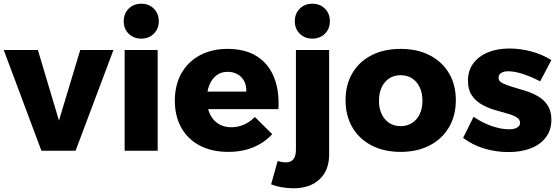

<svg xmlns="http://www.w3.org/2000/svg" viewBox="-25 -808 3003 1029"><path d="M-5 -540H178L291 -162L405 -540H583L380 0H197Z M643 -540H820V0H643ZM732 -788Q773 -788 799.5 -761.5Q826 -735 826 -694Q826 -654 799.5 -627.5Q773 -601 732 -601Q691 -601 664.5 -627.5Q638 -654 638 -694Q638 -735 664.5 -761.5Q691 -788 732 -788Z M1295 -317Q1296 -350 1283.5 -373.5Q1271 -397 1248 -410Q1225 -423 1195 -423Q1160 -423 1135.5 -404.5Q1111 -386 1097.5 -353.5Q1084 -321 1084 -278Q1084 -231 1100 -197Q1116 -163 1145.5 -144.5Q1175 -126 1214 -126Q1286 -126 1341 -181L1434 -89Q1393 -44 1333.5 -19Q1274 6 1198 6Q1110 6 1045.5 -28Q981 -62 946.5 -124Q912 -186 912 -268Q912 -352 947 -414.5Q982 -477 1046 -511.5Q1110 -546 1194 -546Q1289 -546 1351.5 -506.5Q1414 -467 1443.5 -394Q1473 -321 1467 -223H1059V-317Z M1463 55Q1474 58 1484 60Q1494 62 1505 62Q1561 64 1561 -6V-540H1739V20Q1739 105 1687 153.5Q1635 202 1545 201Q1479 200 1428 180ZM1649 -788Q1690 -788 1716.5 -761.5Q1743 -735 1743 -694Q1743 -654 1716.5 -627.5Q1690 -601 1649 -601Q1608 -601 1581.5 -627.5Q1555 -654 1555 -694Q1555 -735 1581.5 -761.5Q1608 -788 1649 -788Z M2122 -546Q2211 -546 2277.5 -512Q2344 -478 2381 -416Q2418 -354 2418 -271Q2418 -188 2381 -125.5Q2344 -63 2277.5 -28.5Q2211 6 2122 6Q2033 6 1966.5 -28.5Q1900 -63 1863.5 -125.5Q1827 -188 1827 -271Q1827 -354 1863.5 -416Q1900 -478 1966.5 -512Q2033 -546 2122 -546ZM2122 -405Q2087 -405 2061 -388Q2035 -371 2020.5 -340Q2006 -309 2006 -268Q2006 -227 2020.5 -196.5Q2035 -166 2061 -149Q2087 -132 2122 -132Q2157 -132 2183.5 -149Q2210 -166 2224.5 -196.5Q2239 -227 2239 -268Q2239 -309 2224.5 -340Q2210 -371 2183.5 -388Q2157 -405 2122 -405Z M2870 -372Q2820 -398 2776 -412Q2732 -426 2698 -426Q2676 -426 2661.5 -417.5Q2647 -409 2647 -391Q2647 -373 2667.5 -362.5Q2688 -352 2720.5 -342.5Q2753 -333 2789 -322Q2825 -311 2857.5 -292.5Q2890 -274 2910 -243.5Q2930 -213 2930 -166Q2930 -111 2900.5 -72Q2871 -33 2819.5 -13Q2768 7 2701 7Q2633 7 2570 -12Q2507 -31 2457 -69L2513 -182Q2560 -150 2610 -132.5Q2660 -115 2705 -115Q2722 -115 2734.5 -119Q2747 -123 2754.5 -130.5Q2762 -138 2762 -150Q2762 -169 2742 -180.5Q2722 -192 2690 -200.5Q2658 -209 2622 -220Q2586 -231 2554.5 -249.5Q2523 -268 2503 -298Q2483 -328 2483 -375Q2483 -431 2512.5 -469.5Q2542 -508 2591.5 -528Q2641 -548 2705 -548Q2764 -548 2822 -532.5Q2880 -517 2930 -486Z"/></svg>

Font: Alexandria
Style: Bold
Weight: 700
Designer: Mohamed Gaber
Foundry: Kief Type Foundry
Version: Version 5.100